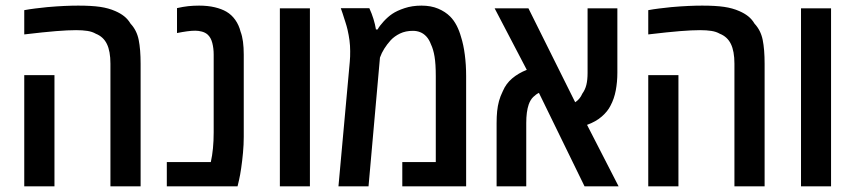

<svg xmlns="http://www.w3.org/2000/svg" viewBox="-20 -660 3029 680"><path d="M371.1 0V-434.6Q371.1 -478.5 358.6 -504.2Q346.2 -529.8 319.3 -540.5Q306.6 -547.9 289.6 -550.5Q272.5 -553.2 249.5 -553.2Q220.7 -553.2 178.5 -549.8Q136.2 -546.4 65.9 -538.1V-624Q84 -627.4 104.2 -629.9Q124.5 -632.3 147.5 -634.8Q180.7 -637.7 207.8 -638.9Q234.9 -640.1 256.8 -640.1Q304.2 -640.1 334.5 -635.7Q364.7 -631.3 388.7 -620.6Q406.7 -612.8 419.9 -602.3Q433.1 -591.8 442.4 -576.2Q464.4 -552.7 471.2 -518.8Q478 -484.9 478 -434.6V0ZM65.9 0V-394H172.9V0Z M570.8 0V-85.9H726.6Q736.8 -131.3 736.8 -190.9V-466.8Q736.8 -488.8 731.9 -507.8Q727.1 -526.9 715.3 -537.6Q707 -544.9 695.1 -548.1Q683.1 -551.3 671.4 -551.3Q658.7 -551.3 642.6 -549.1Q626.5 -546.9 606.9 -543V-631.3Q628.4 -636.2 647 -638.2Q665.5 -640.1 685.1 -640.1Q715.8 -640.1 740.5 -634.3Q765.1 -628.4 781.7 -618.7Q800.3 -607.9 813.2 -589.6Q826.2 -571.3 832 -547.9Q837.9 -532.7 840.6 -512.2Q843.3 -491.7 843.3 -466.8V-174.8Q843.3 -147.9 840.6 -118.9Q837.9 -89.8 834.2 -64.7Q830.6 -39.6 826.7 -22.9L821.3 0Z M971.2 0V-630.4H1077.6V0Z M1178.7 0 1218.8 -440.9Q1219.7 -450.2 1220 -460Q1220.2 -469.7 1220.2 -479Q1220.2 -498 1217.8 -516.8Q1215.3 -535.6 1210.9 -554.7Q1209.5 -560.5 1207.5 -567.9Q1205.6 -575.2 1203.1 -582.3Q1200.7 -589.4 1199.2 -594.2Q1196.3 -603.5 1193.4 -612.5Q1190.4 -621.6 1187 -630.9H1288.1Q1296.9 -611.8 1302.7 -592.8Q1308.6 -573.7 1311.5 -555.7H1317.4Q1324.2 -568.4 1339.1 -584.5Q1354 -600.6 1369.1 -610.8Q1385.7 -622.1 1412.8 -631.1Q1439.9 -640.1 1472.7 -640.1Q1506.3 -640.1 1531.7 -629.4Q1557.1 -618.7 1574.2 -601.6Q1587.4 -588.4 1597.2 -569.6Q1606.9 -550.8 1612.8 -529.3Q1621.6 -502 1626.2 -466.3Q1630.9 -430.7 1630.9 -391.1V0H1404.8V-85.9H1523.4V-390.6Q1523.4 -433.6 1519 -459.7Q1514.6 -485.8 1506.3 -502.9Q1500 -520 1490 -530.8Q1480 -541.5 1468 -546.1Q1456.1 -550.8 1442.4 -550.8Q1416.5 -550.8 1396.7 -541.3Q1377 -531.7 1363.8 -517.6Q1350.6 -502.9 1341.1 -487.8Q1331.5 -472.7 1325.7 -456.1L1285.2 0Z M1738.8 0V-224.1Q1738.8 -247.1 1740.7 -266.1Q1742.7 -285.2 1747.3 -302.2Q1752 -319.3 1760.7 -336.9Q1772 -363.8 1793.9 -382.3Q1815.9 -400.9 1845.7 -412.6L1731.9 -630.4H1851.6L2017.1 -297.9Q2025.4 -303.2 2031.7 -310.8Q2038.1 -318.4 2042.5 -328.6Q2052.2 -341.8 2056.6 -359.1Q2061 -376.5 2061 -401.9V-630.4H2166.5V-402.3Q2166.5 -370.1 2160.9 -340.1Q2155.3 -310.1 2142.1 -285.6Q2132.3 -265.6 2111.3 -247.3Q2090.3 -229 2059.1 -217.8L2170.9 0H2050.3L1888.7 -331.1Q1878.4 -326.2 1868.4 -316.4Q1858.4 -306.6 1852.5 -290Q1843.8 -264.6 1843.8 -224.6V0Z M2581.1 0V-434.6Q2581.1 -478.5 2568.6 -504.2Q2556.2 -529.8 2529.3 -540.5Q2516.6 -547.9 2499.5 -550.5Q2482.4 -553.2 2459.5 -553.2Q2430.7 -553.2 2388.4 -549.8Q2346.2 -546.4 2275.9 -538.1V-624Q2293.9 -627.4 2314.2 -629.9Q2334.5 -632.3 2357.4 -634.8Q2390.6 -637.7 2417.7 -638.9Q2444.8 -640.1 2466.8 -640.1Q2514.2 -640.1 2544.4 -635.7Q2574.7 -631.3 2598.6 -620.6Q2616.7 -612.8 2629.9 -602.3Q2643.1 -591.8 2652.3 -576.2Q2674.3 -552.7 2681.2 -518.8Q2688 -484.9 2688 -434.6V0ZM2275.9 0V-394H2382.8V0Z M2816.9 0V-630.4H2923.3V0Z"/></svg>

Font: Open Sans
Style: Regular
Weight: 600
Width: 3
Foundry: Ascender Corporation
Version: Version 1.000